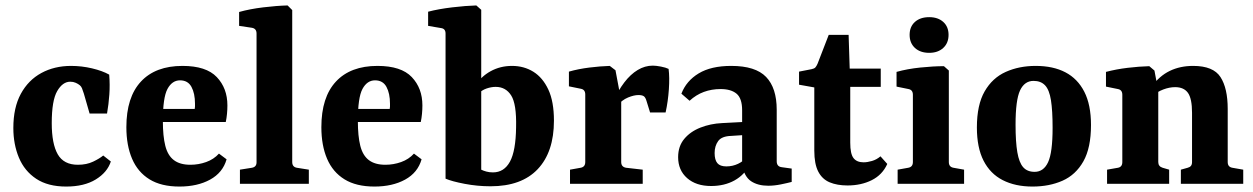

<svg xmlns="http://www.w3.org/2000/svg" viewBox="-20 -675 4600 705"><path d="M29 -205Q29 -280 56.5 -330.5Q84 -381 132 -407Q180 -433 241 -433Q280 -433 318 -424Q356 -415 381 -401Q384 -364 381.5 -328Q379 -292 373 -258H309L288 -331Q284 -344 281 -351Q278 -358 273 -362Q267 -367 258 -371Q249 -375 238 -375Q210 -375 190 -340.5Q170 -306 170 -223Q170 -147 192 -108.5Q214 -70 266 -70Q298 -70 322 -81.5Q346 -93 359 -104L387 -82Q374 -42 331.5 -16Q289 10 223 10Q156 10 113 -18.5Q70 -47 49.5 -96Q29 -145 29 -205Z M444 -208Q444 -318 497.5 -375.5Q551 -433 650 -433Q737 -433 776 -392Q815 -351 815 -288Q815 -273 813.5 -257Q812 -241 809 -227H534V-275H695Q696 -280 696 -284Q696 -288 696 -294Q696 -332 683 -356Q670 -380 641 -380Q612 -380 595 -348.5Q578 -317 578 -231Q578 -175 587 -139.5Q596 -104 618.5 -87Q641 -70 679 -70Q709 -70 737 -80Q765 -90 784 -111L812 -90Q798 -41 751.5 -15.5Q705 10 639 10Q572 10 529 -16.5Q486 -43 465 -92Q444 -141 444 -208Z M1053 -80Q1053 -62 1070 -59L1114 -52V0H861V-52L905 -59Q922 -62 922 -79V-552Q922 -570 905 -573L858 -580V-631Q897 -642 946.5 -648Q996 -654 1036 -655L1053 -638Z M1160 -208Q1160 -318 1213.5 -375.5Q1267 -433 1366 -433Q1453 -433 1492 -392Q1531 -351 1531 -288Q1531 -273 1529.5 -257Q1528 -241 1525 -227H1250V-275H1411Q1412 -280 1412 -284Q1412 -288 1412 -294Q1412 -332 1399 -356Q1386 -380 1357 -380Q1328 -380 1311 -348.5Q1294 -317 1294 -231Q1294 -175 1303 -139.5Q1312 -104 1334.5 -87Q1357 -70 1395 -70Q1425 -70 1453 -80Q1481 -90 1500 -111L1528 -90Q1514 -41 1467.5 -15.5Q1421 10 1355 10Q1288 10 1245 -16.5Q1202 -43 1181 -92Q1160 -141 1160 -208Z M1616 -552Q1616 -570 1599 -572L1552 -580V-632Q1590 -642 1640.5 -648Q1691 -654 1729 -655L1747 -639V-52Q1755 -48 1766 -45Q1777 -42 1790 -42Q1831 -42 1852.5 -81.5Q1874 -121 1875 -208Q1877 -293 1857 -324.5Q1837 -356 1800 -356Q1784 -356 1766.5 -350Q1749 -344 1735 -330L1724 -359Q1746 -394 1781.5 -413.5Q1817 -433 1860 -433Q1904 -433 1938.5 -411.5Q1973 -390 1993.5 -346Q2014 -302 2014 -232Q2014 -117 1954.5 -54Q1895 9 1781 9Q1733 9 1686 0Q1639 -9 1616 -19Z M2232 -303Q2250 -343 2272.5 -372.5Q2295 -402 2321.5 -418Q2348 -434 2377 -434Q2389 -434 2407 -430.5Q2425 -427 2435 -422Q2439 -391 2436 -347Q2433 -303 2424 -262H2367L2354 -304Q2350 -318 2343.5 -322Q2337 -326 2324 -326Q2308 -326 2286 -317Q2264 -308 2244 -285ZM2261 -305V-80Q2261 -62 2279 -59L2340 -52V0H2073V-52L2112 -59Q2129 -62 2129 -80V-328Q2129 -346 2113 -349L2069 -358V-412Q2104 -422 2144.5 -427Q2185 -432 2219 -433L2240 -417Z M2591 8Q2536 8 2503 -21Q2470 -50 2470 -98Q2470 -138 2492.5 -165Q2515 -192 2552 -206.5Q2589 -221 2631 -223L2726 -228V-180L2665 -176Q2630 -175 2617 -157Q2604 -139 2604 -113Q2604 -88 2614 -76Q2624 -64 2647 -64Q2670 -64 2690 -73.5Q2710 -83 2723 -99L2733 -71Q2714 -33 2677 -12.5Q2640 8 2591 8ZM2482 -331Q2500 -378 2545.5 -405.5Q2591 -433 2665 -433Q2754 -433 2793 -392.5Q2832 -352 2832 -272V-83Q2832 -63 2851 -61L2887 -56V-7Q2872 -3 2847.5 2Q2823 7 2801 7Q2763 7 2738 -9.5Q2713 -26 2705 -69V-270Q2705 -314 2684.5 -331Q2664 -348 2626 -348Q2593 -348 2564.5 -337.5Q2536 -327 2512 -305Z M2970 -354 2914 -364V-412L2960 -421Q2970 -423 2974 -427.5Q2978 -432 2982 -441L3023 -547H3096L3100 -423H3214V-356H3102V-151Q3102 -110 3114 -94.5Q3126 -79 3151 -79Q3165 -79 3182 -84Q3199 -89 3213 -101L3238 -73Q3220 -33 3181 -13.5Q3142 6 3092 6Q3054 6 3026.5 -5.5Q2999 -17 2984.5 -45Q2970 -73 2970 -122Z M3464 -80Q3464 -62 3481 -59L3520 -52V0H3276V-52L3315 -59Q3332 -62 3332 -80V-327Q3332 -345 3316 -348L3272 -357V-411Q3311 -422 3359 -427Q3407 -432 3446 -432L3464 -416ZM3463 -547Q3463 -517 3443.5 -499Q3424 -481 3392 -481Q3359 -481 3339.5 -499Q3320 -517 3320 -547Q3320 -577 3339.5 -594.5Q3359 -612 3392 -612Q3424 -612 3443.5 -594.5Q3463 -577 3463 -547Z M3845 -206Q3845 -269 3839 -307Q3833 -345 3817.5 -361.5Q3802 -378 3775 -378Q3742 -378 3725.5 -343Q3709 -308 3709 -217Q3709 -154 3715.5 -116Q3722 -78 3737 -61Q3752 -44 3779 -44Q3812 -44 3828.5 -79.5Q3845 -115 3845 -206ZM3567 -207Q3567 -290 3595.5 -339.5Q3624 -389 3673 -411Q3722 -433 3783 -433Q3847 -433 3892 -409.5Q3937 -386 3961.5 -338Q3986 -290 3986 -216Q3986 -132 3958 -82.5Q3930 -33 3881.5 -11.5Q3833 10 3771 10Q3708 10 3662 -13.5Q3616 -37 3591.5 -85Q3567 -133 3567 -207Z M4316 0V-52L4341 -59Q4349 -61 4353 -66Q4357 -71 4357 -80V-261Q4357 -313 4342 -334Q4327 -355 4295 -355Q4274 -355 4251.5 -346.5Q4229 -338 4209 -321L4210 -358Q4237 -396 4275 -414.5Q4313 -433 4361 -433Q4435 -433 4461.5 -392Q4488 -351 4488 -275V-80Q4488 -62 4505 -59L4545 -52V0ZM4045 0V-52L4085 -59Q4101 -62 4101 -80V-327Q4101 -345 4085 -348L4041 -357V-411Q4079 -421 4121 -426Q4163 -431 4200 -432L4219 -416L4233 -341V-80Q4233 -64 4249 -59L4273 -52V0Z"/></svg>

Font: Rasa
Style: Regular
Weight: 400
Designer: Anna Giedrys (Yrsa+Rasa design), David Brezina (Yrsa art-direction, Rasa art-direction, design)
Foundry: Rosetta Type Foundry
Version: Version 2.004